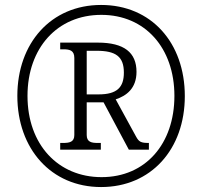

<svg xmlns="http://www.w3.org/2000/svg" viewBox="-20 -745 816 775"><path d="M388 10C590 10 726 -143 726 -357C726 -572 591 -725 388 -725C186 -725 50 -571 50 -358C50 -145 186 10 388 10ZM390 -30C215 -30 91 -161 91 -358C91 -551 211 -685 389 -685C566 -685 684 -551 684 -358C684 -165 568 -30 390 -30ZM223 -141H387V-168H374C349 -168 330 -172 330 -200V-332H398L500 -141H581V-168C549 -168 541 -172 529 -194L447 -344C490 -358 531 -388 531 -455C531 -533 481 -573 375 -573H223V-546H235C261 -546 280 -542 280 -511V-200C280 -172 261 -168 235 -168H223ZM378 -364H330V-540H370C447 -540 480 -517 480 -452C480 -393 453 -364 378 -364Z"/></svg>

Font: Noto Serif Myanmar SemiCondensed Light
Style: Regular
Weight: 300
Width: 4
Designer: Ben Mitchell and the Monotype Design Team
Foundry: Monotype Imaging Inc.
Version: Version 2.106